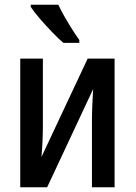

<svg xmlns="http://www.w3.org/2000/svg" viewBox="-20 -786 573 806"><path d="M160 -540V-259Q160 -229 158.5 -194Q157 -159 154 -127L348 -540H461V0H366V-276Q366 -308 367.5 -345Q369 -382 371 -412L178 0H65V-540ZM225 -766Q235 -744 251 -716Q267 -688 283.5 -662Q300 -636 313 -618V-606H246Q226 -623 199 -651Q172 -679 147 -708Q122 -737 109 -757V-766Z"/></svg>

Font: Avrile Sans Condensed Medium
Style: Regular
Weight: 500
Width: 3
Designer: Monotype Design Team
Foundry: Monotype Imaging Inc.
Version: Version 2.001;September 10, 2019;FontCreator 11.5.0.2425 64-